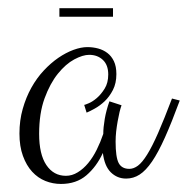

<svg xmlns="http://www.w3.org/2000/svg" viewBox="-20 -481 462 472"><path d="M421.9 -233.9Q401.9 -179.7 385.5 -143.1Q369.1 -106.4 353.8 -84Q338.4 -61.5 323.2 -51.8Q308.1 -42 290 -42Q268.1 -42 252.4 -57.4Q236.8 -72.8 232.9 -105Q217.3 -71.3 192.4 -50Q167.5 -28.8 129.9 -28.8Q109.9 -28.8 91.6 -36.1Q73.2 -43.5 59.1 -58.8Q44.9 -74.2 36.4 -97.7Q27.8 -121.1 27.8 -152.8Q27.8 -185.1 35.9 -213.4Q43.9 -241.7 57.1 -265.4Q70.3 -289.1 87.6 -307.6Q105 -326.2 123.5 -338.9Q142.1 -351.6 160.6 -358.4Q179.2 -365.2 194.8 -365.2Q208.5 -365.2 221.2 -361.8Q233.9 -358.4 243.9 -350.8Q253.9 -343.3 260 -330.6Q266.1 -317.9 266.1 -298.8Q266.1 -276.4 257.6 -259.8Q249 -243.2 237.1 -231.9Q225.1 -220.7 212.6 -213.9Q200.2 -207 192.9 -204.1L187 -223.1Q188.5 -223.1 198 -227.1Q207.5 -231 218 -240Q228.5 -249 237.3 -263.2Q246.1 -277.3 246.1 -297.9Q246.1 -321.3 232.9 -333.7Q219.7 -346.2 199.2 -346.2Q183.6 -346.2 162.6 -335Q141.6 -323.7 122.3 -299.8Q103 -275.9 89.6 -239.3Q76.2 -202.6 76.2 -151.9Q76.2 -101.6 94 -75.2Q111.8 -48.8 142.1 -48.8Q157.2 -48.8 171.1 -57.4Q185.1 -65.9 196.8 -80.1Q208.5 -94.2 217.8 -113Q227.1 -131.8 233.9 -151.9Q233.9 -167.5 237.5 -188.7Q241.2 -210 249 -231.9L278.8 -222.2Q276.4 -215.8 273.9 -205.6Q271.5 -195.3 269.3 -183.1Q267.1 -170.9 265.6 -158Q264.2 -145 264.2 -132.8Q264.2 -94.7 271.7 -80.3Q279.3 -65.9 297.9 -65.9Q308.6 -65.9 319.1 -73.7Q329.6 -81.5 341.8 -101.1Q354 -120.6 368.7 -154.1Q383.3 -187.5 402.8 -238.8ZM126 -439.9V-460.9H257.8V-439.9Z"/></svg>

Font: Clicker Script
Style: Regular
Weight: 400
Designer: Astigmatic (AOETI)
Foundry: Astigmatic (AOETI)
Version: Version 1.000